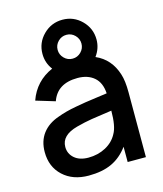

<svg xmlns="http://www.w3.org/2000/svg" viewBox="-118 -870 827 973"><g transform="rotate(-15 296.0 -383.0)"><path d="M518.6 -436.5Q530.3 -400.9 530.3 -340.8V0H434.6V-80.1Q398.4 -30.8 348.6 -7.6Q298.8 15.6 227.1 15.6Q144 15.6 92.8 -32Q41.5 -79.6 41.5 -157.2Q41.5 -214.8 71.3 -254.2Q101.1 -293.5 156.2 -312.5Q178.2 -320.8 201.9 -327.1Q225.6 -333.5 257.1 -339.1Q288.6 -344.7 306.9 -347.7Q325.2 -350.6 366.9 -356.2Q408.7 -361.8 421.9 -363.8Q418.5 -420.4 385.5 -448.7Q352.5 -477.1 298.8 -477.1Q192.4 -477.1 162.6 -391.6L62.5 -421.9Q95.7 -516.1 187.5 -556.2Q159.2 -593.3 159.2 -640.6Q159.2 -699.2 200.9 -740.7Q242.7 -782.2 301.3 -782.2Q359.9 -782.2 401.4 -740.7Q442.9 -699.2 442.9 -640.6Q442.9 -594.7 414.6 -556.2Q491.7 -522.5 518.6 -436.5ZM345.5 -684.6Q327.1 -703.1 301.3 -703.1Q275.4 -703.1 257.1 -684.6Q238.8 -666 238.8 -640.6Q238.8 -615.2 257.1 -596.7Q275.4 -578.1 301.3 -578.1Q327.1 -578.1 345.5 -596.7Q363.8 -615.2 363.8 -640.6Q363.8 -666 345.5 -684.6ZM400.9 -155.3Q421.9 -190.9 421.9 -272.9Q403.3 -270 366.9 -264.9Q330.6 -259.8 315.2 -257.3Q299.8 -254.9 276.6 -250Q253.4 -245.1 234.4 -239.7Q148.9 -216.8 148.9 -155.3Q148.9 -119.6 175.8 -96.2Q202.6 -72.8 249 -72.8Q299.3 -72.8 340.1 -94.7Q380.9 -116.7 400.9 -155.3Z"/></g></svg>

Font: Manrope3 Semibold
Style: Regular
Weight: 600
Width: 4
Designer: Mikhail Sharanda
Foundry: Mikhail Sharanda
Version: Version 3.000;PS 003.000;hotconv 1.0.88;makeotf.lib2.5.64775